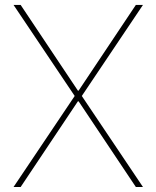

<svg xmlns="http://www.w3.org/2000/svg" viewBox="-20 -747 625 767"><path d="M62.5 -727.3 291.2 -384.9H294L522.7 -727.3H551.1L306.8 -363.6L551.1 0H522.7L294 -342.3H291.2L62.5 0H34.1L278.4 -363.6L34.1 -727.3Z"/></svg>

Font: Inter Thin BETA
Style: Regular
Weight: 100
Designer: Rasmus Andersson
Foundry: rsms
Version: Version 3.011;git-f93a4a705